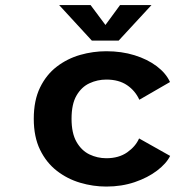

<svg xmlns="http://www.w3.org/2000/svg" viewBox="-20 -710 750 742"><path d="M637.5 -107.5Q623 -78 587.2 -50.8Q551.5 -23.5 500.8 -6.2Q450 11 391 11Q339.5 11 289.8 -3.8Q240 -18.5 199.5 -50Q159 -81.5 134.8 -131.2Q110.5 -181 110.5 -251Q110.5 -322 134.8 -371.8Q159 -421.5 199.5 -452.5Q240 -483.5 289.8 -497.8Q339.5 -512 391 -512Q450 -512 500 -496.5Q550 -481 585.8 -454Q621.5 -427 637 -393L518.5 -324.5Q502.5 -359.5 470.8 -381Q439 -402.5 391 -402.5Q356.5 -402.5 325.8 -388.2Q295 -374 275.8 -341Q256.5 -308 256.5 -251Q256.5 -195 275.8 -161.5Q295 -128 325.8 -113.2Q356.5 -98.5 391 -98.5Q439 -98.5 471.5 -121.2Q504 -144 517.5 -175ZM565.5 -690.5 438.5 -553H335L208.5 -690.5H330L387.5 -613.5L444 -690.5Z"/></svg>

Font: League Mono SemiBold
Style: Regular
Weight: 600
Width: 6
Designer: Tyler Finck
Foundry: The League of Moveable Type / Tyler Finck
Version: Version 2.300;RELEASE